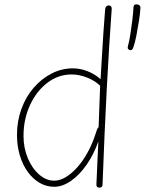

<svg xmlns="http://www.w3.org/2000/svg" viewBox="-20 -848 665 882"><path d="M463 -805Q464 -814 468 -818.5Q472 -823 479 -823Q487 -823 490.5 -818Q494 -813 493 -804Q481 -641 470.5 -441.5Q460 -242 451 0Q451 7 447.5 10.5Q444 14 436 14Q429 14 425.5 9.5Q422 5 423 -4Q424 -27 425.5 -60Q427 -93 428.5 -129.5Q430 -166 432 -199Q411 -139 378 -91.5Q345 -44 306 -17Q267 10 229 10Q193 10 162 -8Q131 -26 107.5 -58.5Q84 -91 71 -134.5Q58 -178 58 -229Q58 -291 78 -346.5Q98 -402 134 -444Q170 -486 216.5 -510Q263 -534 315 -534Q349 -534 383 -520.5Q417 -507 442 -484Q445 -530 448 -585Q451 -640 455 -697.5Q459 -755 463 -805ZM88 -223Q88 -169 107.5 -122Q127 -75 159.5 -46.5Q192 -18 229 -18Q255 -18 282.5 -34.5Q310 -51 336 -80.5Q362 -110 383.5 -149.5Q405 -189 420 -236Q422 -242 425 -251Q428 -260 433 -264L440 -454Q417 -477 380.5 -491.5Q344 -506 309 -506Q248 -506 198 -468Q148 -430 118 -365.5Q88 -301 88 -223ZM574 -619Q568 -622 567 -626Q566 -630 568 -637Q574 -659 579 -691.5Q584 -724 588 -756.5Q592 -789 593 -811Q593 -818 595.5 -823Q598 -828 607 -828Q616 -828 621 -823Q626 -818 625 -811Q624 -788 618.5 -753Q613 -718 606.5 -684.5Q600 -651 592 -629Q590 -622 585 -619Q580 -616 574 -619Z"/></svg>

Font: Playpen Sans Thin
Style: Regular
Weight: 250
Designer: Laura Meseguer, Veronika Burian, José Scaglione
Foundry: TypeTogether
Version: Version 1.001